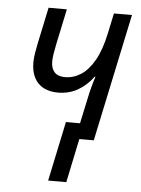

<svg xmlns="http://www.w3.org/2000/svg" viewBox="-52 -577 591 802"><g transform="rotate(5 243.5 -175.5)"><path d="M180.2 184.1 232.9 -65.9H292L314.5 -170.9Q319.8 -196.8 325.7 -219Q331.5 -241.2 339.4 -265.1H335.9Q310.5 -229.5 273.2 -207.5Q235.8 -185.5 188.5 -185.5Q154.3 -185.5 128.9 -198.5Q103.5 -211.4 89.6 -237.5Q75.7 -263.7 75.7 -301.8Q75.7 -319.8 79.1 -340.8Q82.5 -361.8 86.9 -382.8L119.1 -535.2H195.8L163.6 -382.8Q159.2 -361.3 156.5 -344Q153.8 -326.7 153.8 -312.5Q153.8 -284.2 168.2 -268.3Q182.6 -252.4 212.4 -252.4Q247.6 -252.4 279.1 -272.5Q310.5 -292.5 335.4 -336.4Q360.4 -380.4 375.5 -452.1L393.1 -535.2H468.8L355.5 0H294.9L256.3 184.1Z"/></g></svg>

Font: Open Sans SemiCondensed
Style: Italic
Weight: 400
Width: 4
Italic angle: -12°
Designer: Monotype Design Team
Foundry: Monotype Imaging Inc.
Version: Version 3.000